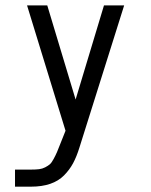

<svg xmlns="http://www.w3.org/2000/svg" viewBox="-20 -513 570 724"><path d="M158.2 -492.7 265.1 -137.7 372.1 -492.7H448.2L279.8 42.5Q269 77.6 255.6 102.5Q242.2 127.4 221.4 148.4Q200.7 169.4 169.4 180.2Q138.2 190.9 96.7 190.9H36.6V126.5H96.7Q115.2 126.5 127.4 125Q139.6 123.5 150.4 117.9Q161.1 112.3 167.7 106.7Q174.3 101.1 182.1 86.7Q189.9 72.3 195.1 60.1Q200.2 47.9 210 22.9L227.1 -20L82 -492.7Z"/></svg>

Font: AzarMehrMonospaced
Style: SansBold
Weight: 1
Designer: Amin Abedi
Version: Version 1.00